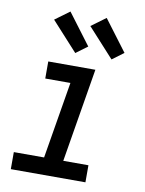

<svg xmlns="http://www.w3.org/2000/svg" viewBox="-86 -826 672 887"><g transform="rotate(10 250.0 -382.5)"><path d="M27 0V-80H169L229 -440H111V-520H332L259 -80H377V0ZM397 -580 274 -715 342 -765 451 -620ZM227 -580 104 -715 172 -765 281 -620Z"/></g></svg>

Font: Iosevka SS18 Medium
Style: Italic
Weight: 500
Italic angle: -9°
Monospace: yes
Designer: Belleve Invis
Foundry: Belleve Invis
Version: Version 25.1.1; ttfautohint (v1.8.4)